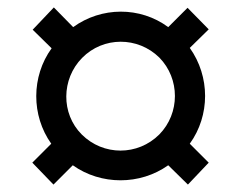

<svg xmlns="http://www.w3.org/2000/svg" viewBox="-20 -622 649 517"><path d="M67 -184 124 -125 176 -177C252 -123 357 -123 433 -177L486 -125L542 -184L491 -235C546 -311 546 -416 491 -493L542 -543L485 -601L433 -549C357 -605 253 -604 177 -549L125 -602L68 -542L119 -492C64 -416 64 -311 118 -235ZM200 -260C144 -316 145 -409 201 -466C258 -524 351 -524 409 -467C465 -410 465 -317 409 -260C351 -202 258 -202 200 -260Z"/></svg>

Font: Oakes Medium
Style: Regular
Weight: 500
Designer: Samuel Oakes
Foundry: Samuel Oakes
Version: Version 1.003;PS 001.003;hotconv 1.0.88;makeotf.lib2.5.64775